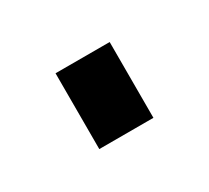

<svg xmlns="http://www.w3.org/2000/svg" viewBox="-42 -156 234 215"><g transform="rotate(-30 75.0 -49.0)"><path d="M40 0V-98H110V0Z"/></g></svg>

Font: Exetegue
Style: Regular
Weight: 400
Designer: Fábio Duarte Martins
Foundry: Fábio Duarte Martins
Version: Version 0.001